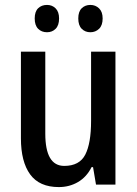

<svg xmlns="http://www.w3.org/2000/svg" viewBox="-20 -750 557 780"><path d="M449 -540V0H370L358 -71H352Q332 -31 297 -10.5Q262 10 219 10Q140 10 102.5 -41.5Q65 -93 65 -188V-540H164V-207Q164 -76 241 -76Q303 -76 326.5 -122Q350 -168 350 -259V-540ZM121 -675Q121 -703 135 -716.5Q149 -730 171 -730Q192 -730 206 -716Q220 -702 220 -675Q220 -647 206 -633Q192 -619 171 -619Q149 -619 135 -633Q121 -647 121 -675ZM298 -675Q298 -703 312 -716.5Q326 -730 347 -730Q368 -730 382.5 -716Q397 -702 397 -675Q397 -647 382.5 -633Q368 -619 347 -619Q326 -619 312 -633Q298 -647 298 -675Z"/></svg>

Font: Noto Sans Lao UI Cond Med
Style: Regular
Weight: 500
Width: 3
Designer: Monotype Design Team
Foundry: Monotype Imaging Inc.
Version: Version 2.000; ttfautohint (v1.8.4.7-5d5b)